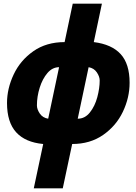

<svg xmlns="http://www.w3.org/2000/svg" viewBox="-20 -780 739 1040"><path d="M214 0Q117 -9 67.5 -63.5Q18 -118 18 -222Q18 -300 54 -376.5Q90 -453 160.5 -502.5Q231 -552 330 -552L374 -760H532L488 -552Q585 -540 633.5 -487Q682 -434 682 -332Q682 -251 645.5 -174.5Q609 -98 538.5 -49Q468 0 371 0L320 240H163ZM300 -416Q264 -416 237 -384.5Q210 -353 195 -305Q180 -257 180 -209Q180 -188 195.5 -165Q211 -142 241 -137ZM520 -344Q520 -365 504.5 -388Q489 -411 460 -416L401 -137Q440 -137 467 -171Q494 -205 507 -253.5Q520 -302 520 -344Z"/></svg>

Font: Noto Sans UI CondBlack
Style: Italic
Weight: 900
Width: 3
Italic angle: -12°
Designer: Monotype Design Team
Foundry: Monotype Imaging Inc.
Version: Version 1.001